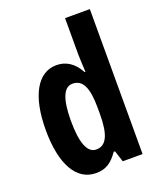

<svg xmlns="http://www.w3.org/2000/svg" viewBox="-142 -848 784 946"><g transform="rotate(-20 250.0 -375.0)"><path d="M198 10C250 10 281 -12 314 -59H321L340 0H444V-760H314V-570C314 -549 316 -519 318 -477H314C285 -531 244 -557 194 -557C95 -557 36 -452 36 -274C36 -96 94 10 198 10ZM238 -99C192 -99 168 -157 168 -275C168 -386 191 -444 237 -444C291 -444 314 -396 314 -288V-257C314 -148 290 -99 238 -99Z"/></g></svg>

Font: Noto Sans Georgian ExtraCondensed Bold
Style: Regular
Weight: 700
Width: 2
Designer: Monotype Design Team, Akaki Razmadze
Foundry: Google LLC
Version: Version 2.005